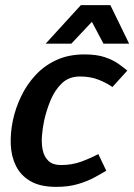

<svg xmlns="http://www.w3.org/2000/svg" viewBox="-20 -720 523 748"><path d="M199 8Q137 8 99 -14Q61 -36 42.5 -73Q24 -110 22 -156Q20 -202 30 -250Q40 -298 62 -344Q84 -390 118 -427Q152 -464 199.5 -486Q247 -508 309 -508H310Q357 -508 389 -497Q421 -486 442 -471Q463 -456 476 -445L418 -381Q397 -396 365 -409Q333 -422 291 -422Q248 -422 220 -394.5Q192 -367 176 -327Q160 -287 152 -250Q146 -222 143.5 -191.5Q141 -161 146.5 -135Q152 -109 169 -93Q186 -77 218 -77Q261 -77 298.5 -91Q336 -105 363 -120L394 -55Q376 -44 348.5 -29Q321 -14 284 -3Q247 8 200 8H199ZM158 -550 295 -700H410L483 -550H383L338 -635L258 -550Z"/></svg>

Font: Epunda Sans SemiBold
Style: Italic
Weight: 600
Italic angle: -12.0243°
Designer: Simon Atzbach
Foundry: typofactur
Version: Version 2.204; ttfautohint (v1.8.4.7-5d5b)